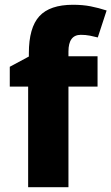

<svg xmlns="http://www.w3.org/2000/svg" viewBox="-20 -785 467 805"><path d="M389 -422H267V0H98V-422H21V-505L101 -548V-562Q101 -669 145 -717Q189 -765 286 -765Q327 -765 360 -758.5Q393 -752 427 -741L390 -628Q375 -632 357 -635.5Q339 -639 319 -639Q267 -639 267 -569V-549H389Z"/></svg>

Font: Noto Sans Georgian ExtraBold
Style: Regular
Weight: 800
Designer: Monotype Design Team, Akaki Razmadze
Foundry: Google LLC
Version: Version 2.005; ttfautohint (v1.8.4.7-5d5b)